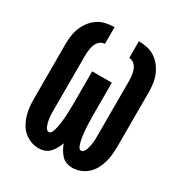

<svg xmlns="http://www.w3.org/2000/svg" viewBox="-173 -863 946 998"><g transform="rotate(30 300.0 -363.5)"><path d="M198 8Q174 8 151 -1Q128 -10 110 -26Q92 -42 80 -64Q68 -86 61.5 -109Q55 -132 52.5 -156.5Q50 -181 50 -205V-530Q50 -556 53.5 -581.5Q57 -607 66.5 -630.5Q76 -654 92 -675Q108 -696 129.5 -710Q151 -724 176 -729.5Q201 -735 227 -735V-635Q216 -635 206 -629.5Q196 -624 189 -615Q182 -606 178 -595.5Q174 -585 172 -574Q170 -563 169 -552Q168 -541 168 -530V-205Q168 -197 168 -189.5Q168 -182 168.5 -174Q169 -166 170 -158Q171 -150 172.5 -142.5Q174 -135 176 -127.5Q178 -120 181 -112.5Q184 -105 189.5 -98.5Q195 -92 203 -92Q212 -92 217 -100.5Q222 -109 224.5 -117.5Q227 -126 229 -134.5Q231 -143 232.5 -152Q234 -161 235 -170Q236 -179 237 -187.5Q238 -196 238.5 -205Q239 -214 239.5 -223Q240 -232 240 -241Q240 -250 240.5 -258.5Q241 -267 241 -276Q241 -285 241 -294V-478H359V-294Q359 -285 359 -276Q359 -267 359.5 -258.5Q360 -250 360 -241Q360 -232 360.5 -223Q361 -214 361.5 -205Q362 -196 363 -187.5Q364 -179 365 -170Q366 -161 367.5 -152Q369 -143 371 -134.5Q373 -126 375.5 -117.5Q378 -109 383 -100.5Q388 -92 397 -92Q405 -92 410.5 -98.5Q416 -105 419 -112.5Q422 -120 424 -127.5Q426 -135 427.5 -142.5Q429 -150 430 -158Q431 -166 431.5 -174Q432 -182 432 -189.5Q432 -197 432 -205V-530Q432 -541 431 -552Q430 -563 428 -574Q426 -585 422 -595.5Q418 -606 411 -615Q404 -624 394 -629.5Q384 -635 373 -635V-735Q399 -735 424 -729.5Q449 -724 470.5 -710Q492 -696 508 -675Q524 -654 533.5 -630.5Q543 -607 546.5 -581.5Q550 -556 550 -530V-205Q550 -181 547.5 -156.5Q545 -132 538.5 -109Q532 -86 520 -64Q508 -42 490 -26Q472 -10 449 -1Q426 8 402 8Q383 8 366 2Q349 -4 336.5 -17.5Q324 -31 315 -47Q306 -63 300 -80Q294 -63 285 -47Q276 -31 263.5 -17.5Q251 -4 234 2Q217 8 198 8Z"/></g></svg>

Font: Iosevka Curly Slab Extended
Style: Bold
Weight: 700
Width: 7
Monospace: yes
Designer: Belleve Invis
Foundry: Belleve Invis
Version: Version 11.1.0; ttfautohint (v1.8.3)